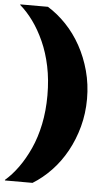

<svg xmlns="http://www.w3.org/2000/svg" viewBox="-59 -788 533 956"><g transform="rotate(5 207.5 -310.0)"><path d="M177 -310Q177 -233 163 -165.5Q149 -98 124 -43Q99 12 68 55Q37 98 3 127V130H141Q190 100 233 55Q276 10 307.5 -47Q339 -104 357 -170.5Q375 -237 375 -310Q375 -383 357 -449.5Q339 -516 307.5 -573Q276 -630 233 -675Q190 -720 141 -750H3V-747Q37 -718 68 -675.5Q99 -633 124 -577.5Q149 -522 163 -455Q177 -388 177 -310Z"/></g></svg>

Font: Roboto Serif Black
Style: Regular
Weight: 900
Designer: Greg Gazdowicz
Foundry: Commercial Type
Version: Version 1.008